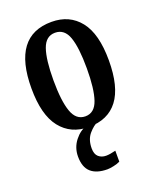

<svg xmlns="http://www.w3.org/2000/svg" viewBox="-145 -633 780 958"><g transform="rotate(-20 244.5 -153.5)"><path d="M243 10Q148 10 93.5 -59Q39 -128 39 -269Q39 -547 246 -547Q341 -547 395.5 -478.5Q450 -410 450 -269Q450 -128 397.5 -59Q345 10 243 10ZM245 -46Q294 -46 313.5 -103Q333 -160 333 -269Q333 -379 313.5 -434.5Q294 -490 244 -490Q195 -490 175.5 -434.5Q156 -379 156 -269Q156 -160 176 -103Q196 -46 245 -46ZM258 240Q201 240 171 213.5Q141 187 141 130Q141 83 169.5 46.5Q198 10 235 0H294Q269 10 244 39Q219 68 219 115Q219 146 235 160Q251 174 275 174Q295 174 326 166V224Q313 231 292 235.5Q271 240 258 240Z"/></g></svg>

Font: Noto Serif ExtraCondensed SemiBold
Style: Regular
Weight: 600
Width: 2
Designer: Monotype Design Team
Foundry: Monotype Imaging Inc.
Version: Version 2.015; ttfautohint (v1.8.4.7-5d5b)